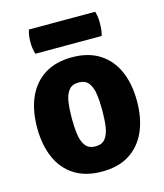

<svg xmlns="http://www.w3.org/2000/svg" viewBox="-106 -764 734 858"><g transform="rotate(-15 261.0 -335.0)"><path d="M492 -249.5Q492 -169.5 465.5 -110Q439 -50.5 387.8 -18Q336.5 14.5 261 14.5Q185 14.5 133.5 -18.2Q82 -51 56 -110.5Q30 -170 30 -249.5Q30 -330 56.2 -389.2Q82.5 -448.5 134 -481.2Q185.5 -514 261 -514Q337 -514 388.5 -481Q440 -448 466 -388.8Q492 -329.5 492 -249.5ZM190.5 -249.5Q190.5 -208.5 195.2 -175Q200 -141.5 215.2 -121.8Q230.5 -102 261 -102Q292 -102 307 -121.8Q322 -141.5 326.8 -175Q331.5 -208.5 331.5 -249.5Q331.5 -291 326.8 -324.5Q322 -358 307 -377.8Q292 -397.5 261 -397.5Q230.5 -397.5 215.2 -377.8Q200 -358 195.2 -324.5Q190.5 -291 190.5 -249.5ZM108 -571.5Q103.5 -586.5 101.8 -599Q100 -611.5 100 -627.5Q100 -642 101.8 -655Q103.5 -668 108 -683.5H415Q419 -668 420.5 -657Q422 -646 422 -629Q422 -612.5 420.5 -599.5Q419 -586.5 415 -571.5Z"/></g></svg>

Font: Signika Light
Style: Bold
Weight: 700
Version: Version 2.003;gftools[0.9.32]